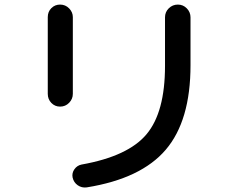

<svg xmlns="http://www.w3.org/2000/svg" viewBox="-20 -770 1040 838"><path d="M811.5 -694.3V-485.4Q811.5 -243.2 703.6 -116.7Q595.7 9.8 358.4 47.9Q336.9 50.8 319.3 38.6Q301.8 26.4 296.9 4.9Q293 -14.6 304.7 -31.2Q316.4 -47.9 335.9 -51.8Q539.1 -87.9 619.6 -184.1Q700.2 -280.3 700.2 -482.4V-694.3Q700.2 -717.8 716.8 -733.9Q733.4 -750 756.3 -750Q779.3 -750 795.4 -733.4Q811.5 -716.8 811.5 -694.3ZM242.2 -304.7Q219.7 -304.7 204.1 -320.8Q188.5 -336.9 188.5 -360.4V-695.3Q188.5 -718.8 204.1 -734.4Q219.7 -750 242.2 -750Q265.6 -750 281.7 -733.4Q297.9 -716.8 297.9 -695.3V-360.4Q297.9 -337.9 281.7 -321.3Q265.6 -304.7 242.2 -304.7Z"/></svg>

Font: Rounded-X Mgen+ 1m medium
Style: Regular
Weight: 500
Designer: [Source Han Sans]
Ryoko NISHIZUKA  (kana & ideographs); Paul D. Hunt (Latin, Greek & Cyrillic); Wenlong ZHANG  (bopomofo
Version: Version 1.059.20150602